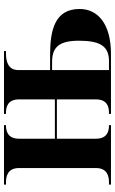

<svg xmlns="http://www.w3.org/2000/svg" viewBox="173 -749 576 962"><g transform="rotate(-90 461.0 -268.0)"><path d="M17 0H315V-10H313C286 -10 247 -18 247 -75V-271H444V-75C444 -18 405 -10 378 -10H371V0H672C824 0 897 -67 897 -157C897 -282 790 -305 667 -305H591V-465C591 -512 629 -526 673 -526H686V-536H371V-526H378C405 -526 444 -518 444 -461V-281H247V-461C247 -518 286 -526 313 -526H315V-536H17V-526H29C58 -526 100 -518 100 -461V-75C100 -18 58 -10 29 -10H17ZM636 -10H591V-295H632C708 -295 738 -257 738 -160C738 -52 709 -10 636 -10Z"/></g></svg>

Font: Noto Serif Display
Style: Bold
Weight: 700
Designer: Monotype Design Team
Foundry: Monotype Imaging Inc.
Version: Version 2.009